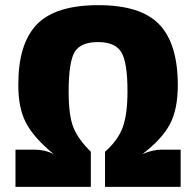

<svg xmlns="http://www.w3.org/2000/svg" viewBox="-20 -724 760 744"><path d="M40 -144H115Q154 -144 188 -127Q112 -189 81 -247.5Q50 -306 51 -398Q51 -555 123 -629.5Q195 -704 361 -704Q526 -704 597.5 -629Q669 -554 669 -394Q669 -301 638.5 -243Q608 -185 532 -127Q572 -144 604 -144H680V0H387V-136Q437 -180 455.5 -230.5Q474 -281 474 -370Q474 -483 450 -522Q426 -561 360 -561Q292 -561 269 -522Q246 -483 246 -368Q246 -276 264.5 -230Q283 -184 332 -136V0H40Z"/></svg>

Font: Exo 2.0 Extra Bold
Style: Regular
Weight: 800
Designer: Natanael Gama
Version: Version 1.001;PS 001.001;hotconv 1.0.70;makeotf.lib2.5.58329